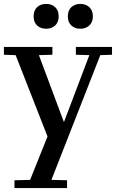

<svg xmlns="http://www.w3.org/2000/svg" viewBox="-20 -762 593 982"><path d="M243 158 323 160V200H54V160L134 158L223 -64L60 -480L0 -482V-522H248V-482L179 -480L306 -140H308L437 -480L368 -482V-522H553V-482L493 -480ZM152 -678Q152 -709 170 -725.5Q188 -742 216 -742Q244 -742 262 -725.5Q280 -709 280 -678Q280 -648 262 -631.5Q244 -615 216 -615Q188 -615 170 -631.5Q152 -648 152 -678ZM391 -742Q418 -742 436.5 -725.5Q455 -709 455 -678Q455 -648 436.5 -631.5Q418 -615 391 -615Q363 -615 345 -631.5Q327 -648 327 -678Q327 -709 345 -725.5Q363 -742 391 -742Z"/></svg>

Font: Minipax
Style: Bold
Weight: 500
Designer: Raphaël Ronot, Igor Stepanchenko (Cyrillic)
Foundry: steppetype
Version: Version 1.002